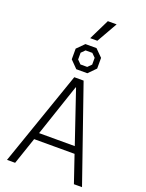

<svg xmlns="http://www.w3.org/2000/svg" viewBox="-203 -1241 1012 1335"><g transform="rotate(20 302.5 -573.0)"><path d="M268 -700H337L580 0H520L452 -200H153L85 0H25ZM435 -251 304 -637H301L171 -251ZM209 -811V-890L262 -943H344L397 -890V-811L344 -757H262ZM328 -798 355 -825V-875L328 -902H278L251 -875V-825L278 -798ZM354 -1146H419L332 -993H279Z"/></g></svg>

Font: Chakra Petch Light
Style: Regular
Weight: 300
Designer: Katatrad Aksorn Co.,Ltd.
Foundry: Cadson Demak Co.,Ltd.
Version: Version 1.000; ttfautohint (v1.6)